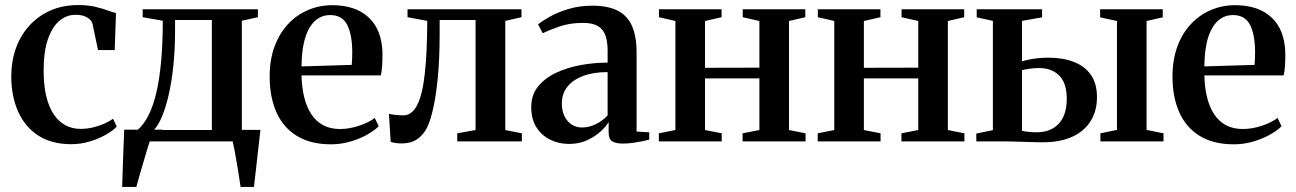

<svg xmlns="http://www.w3.org/2000/svg" viewBox="-20 -559 5122 759"><path d="M262 11Q184 11 131.2 -23.2Q78.5 -57.5 51.8 -117.8Q25 -178 24.5 -255.5Q24.5 -317 43 -368.5Q61.5 -420 96.5 -458.2Q131.5 -496.5 180.2 -517.8Q229 -539 290 -539Q326.5 -539 355 -532.5Q383.5 -526 404.2 -518.2Q425 -510.5 438.5 -507.5L433.5 -361H367.5L346 -463.5Q344 -473 335.8 -481.5Q327.5 -490 313.2 -495.2Q299 -500.5 278.5 -500.5Q243 -500.5 214.5 -476.5Q186 -452.5 169.2 -403.5Q152.5 -354.5 152.5 -279.5Q152.5 -222 162.8 -179Q173 -136 192.2 -107.2Q211.5 -78.5 238.5 -64Q265.5 -49.5 298.5 -49.5Q323 -49.5 347.2 -55.2Q371.5 -61 392.2 -70.2Q413 -79.5 427 -89.5L441.5 -58.5Q426.5 -42.5 398.5 -26.5Q370.5 -10.5 335 0.2Q299.5 11 262 11Z M508.5 0V-41.5L523 -44.5Q548 -65.5 567 -103Q586 -140.5 598.5 -194.8Q611 -249 617.2 -319.5Q623.5 -390 623.5 -477L544 -491V-522.5H999.5V-491L936 -477V0ZM588 -45H817.5V-480H672V-438.5Q672 -365 665.5 -301.5Q659 -238 647.5 -187Q636 -136 621 -99.8Q606 -63.5 588 -45ZM463 180Q464 146 465.2 108.5Q466.5 71 468 31.5Q469.5 -8 471 -46.5H622L573 -3.5Q568.5 10 561.2 34Q554 58 545.8 85.5Q537.5 113 530.5 138.2Q523.5 163.5 519 180ZM931 180Q928.5 159.5 924.2 134.2Q920 109 915.8 83.2Q911.5 57.5 907.2 35.2Q903 13 899.5 -1.5L869 -45.5H1009.5Q1007.5 -26.5 1004.8 -3.5Q1002 19.5 999.2 44.2Q996.5 69 993.8 93.5Q991 118 988.5 140.2Q986 162.5 984 180Z M1288.5 11.5Q1207.5 11.5 1153.5 -21.8Q1099.5 -55 1072.8 -115.2Q1046 -175.5 1046 -256.5Q1046 -322.5 1065.2 -374.8Q1084.5 -427 1118.5 -463.5Q1152.5 -500 1197.5 -519.2Q1242.5 -538.5 1293.5 -538.5Q1386 -538.5 1438 -489.5Q1490 -440.5 1492 -348.5Q1492 -317 1490.5 -296Q1489 -275 1485.5 -261H1172Q1173 -214 1182.5 -175Q1192 -136 1210.5 -107.8Q1229 -79.5 1257.2 -64.2Q1285.5 -49 1324 -49Q1361.5 -49 1400.5 -62.2Q1439.5 -75.5 1461.5 -93L1477 -60Q1460.5 -43 1431 -26.5Q1401.5 -10 1364.5 0.8Q1327.5 11.5 1288.5 11.5ZM1172 -296.5 1370.5 -302.5Q1371.5 -315 1372 -327.2Q1372.5 -339.5 1372.5 -351.5Q1372.5 -421 1352.8 -460.2Q1333 -499.5 1285 -499.5Q1259 -499.5 1238.2 -486.5Q1217.5 -473.5 1202.8 -448Q1188 -422.5 1180.2 -384.8Q1172.5 -347 1172 -296.5Z M1568.5 8Q1554 8 1543 6.2Q1532 4.5 1524.5 2L1517.5 -109Q1527.5 -106.5 1543.5 -104.8Q1559.5 -103 1574.5 -103Q1608.5 -103 1629.2 -143.8Q1650 -184.5 1659.2 -267.5Q1668.5 -350.5 1669 -476.5L1591 -491V-522.5H2041.5V-491L1977.5 -476.5V-45L2043 -32V0H1787.5V-32L1860 -45V-480H1718V-428.5Q1718 -324.5 1710.5 -250Q1703 -175.5 1692 -128.2Q1681 -81 1669.5 -57.5Q1654 -25.5 1629.2 -8.8Q1604.5 8 1568.5 8Z M2229 10Q2189 10 2155 -6.8Q2121 -23.5 2100.5 -55.8Q2080 -88 2080 -136Q2080 -183.5 2107 -217Q2134 -250.5 2178.2 -271.2Q2222.5 -292 2275.8 -301.8Q2329 -311.5 2382 -311.5V-358Q2382 -394 2373.5 -418.5Q2365 -443 2343.8 -455.8Q2322.5 -468.5 2285 -468.5Q2233 -468.5 2192.2 -454.5Q2151.5 -440.5 2125.5 -427.5L2107 -462.5Q2122.5 -475.5 2153.5 -493Q2184.5 -510.5 2227.5 -523.5Q2270.5 -536.5 2321.5 -536.5Q2383.5 -536.5 2422 -516.8Q2460.5 -497 2478.5 -456Q2496.5 -415 2496.5 -352V-39L2546.5 -36V-7Q2536 -4 2519 -0.5Q2502 3 2482.2 5.8Q2462.5 8.5 2443 8.5Q2414.5 8.5 2400.2 -0.2Q2386 -9 2386 -36V-76.5Q2376.5 -60 2354.8 -39.8Q2333 -19.5 2301.2 -4.8Q2269.5 10 2229 10ZM2280.5 -55Q2308 -55 2335 -68Q2362 -81 2382 -103V-274Q2325 -274 2284.5 -258.5Q2244 -243 2222.5 -215.5Q2201 -188 2201 -151Q2201 -120.5 2211.8 -99Q2222.5 -77.5 2240.5 -66.2Q2258.5 -55 2280.5 -55Z M2584.5 0V-32L2650 -45V-476L2585 -491V-522.5H2832.5V-491L2767 -476V-291L2982 -291.5V-476L2916 -491V-522.5H3163.5V-491L3099 -476V-45L3164.5 -32V0H2915.5V-32L2982 -45V-249H2767V-45L2833 -32V0Z M3212.5 0V-32L3278 -45V-476L3213 -491V-522.5H3460.5V-491L3395 -476V-291L3610 -291.5V-476L3544 -491V-522.5H3791.5V-491L3727 -476V-45L3792.5 -32V0H3543.5V-32L3610 -45V-249H3395V-45L3461 -32V0Z M4330 0V-32L4395.5 -45.5V-476L4329 -490.5V-522.5H4576.5V-490.5L4512.5 -476V-45.5L4579.5 -32V0ZM3839.5 0V-31L3905 -44.5V-476.5L3841 -490.5V-522.5H4099.5V-490.5L4020 -476.5V-316.5Q4033 -320.5 4049 -323.8Q4065 -327 4084 -329Q4103 -331 4124.5 -331Q4182 -331 4225.2 -314.2Q4268.5 -297.5 4292.5 -263Q4316.5 -228.5 4316.5 -175Q4316.5 -120 4291 -79.8Q4265.5 -39.5 4217.8 -18Q4170 3.5 4103 3.5Q4091 3.5 4071 3Q4051 2.5 4028.5 1.8Q4006 1 3985.5 0.5Q3965 0 3951 0ZM4077.5 -36Q4133.5 -36 4165.2 -70Q4197 -104 4197 -168Q4197 -231 4167 -260.5Q4137 -290 4088 -290Q4070 -290 4051.5 -287.5Q4033 -285 4020 -281.5V-42Q4030.5 -39.5 4045.5 -37.8Q4060.5 -36 4077.5 -36Z M4857.5 11.5Q4776.5 11.5 4722.5 -21.8Q4668.5 -55 4641.8 -115.2Q4615 -175.5 4615 -256.5Q4615 -322.5 4634.2 -374.8Q4653.5 -427 4687.5 -463.5Q4721.5 -500 4766.5 -519.2Q4811.5 -538.5 4862.5 -538.5Q4955 -538.5 5007 -489.5Q5059 -440.5 5061 -348.5Q5061 -317 5059.5 -296Q5058 -275 5054.5 -261H4741Q4742 -214 4751.5 -175Q4761 -136 4779.5 -107.8Q4798 -79.5 4826.2 -64.2Q4854.5 -49 4893 -49Q4930.5 -49 4969.5 -62.2Q5008.5 -75.5 5030.5 -93L5046 -60Q5029.5 -43 5000 -26.5Q4970.5 -10 4933.5 0.8Q4896.5 11.5 4857.5 11.5ZM4741 -296.5 4939.5 -302.5Q4940.5 -315 4941 -327.2Q4941.5 -339.5 4941.5 -351.5Q4941.5 -421 4921.8 -460.2Q4902 -499.5 4854 -499.5Q4828 -499.5 4807.2 -486.5Q4786.5 -473.5 4771.8 -448Q4757 -422.5 4749.2 -384.8Q4741.5 -347 4741 -296.5Z"/></svg>

Font: Merriweather 96pt SemiBold
Style: Regular
Weight: 600
Version: Version 2.100